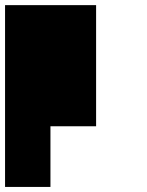

<svg xmlns="http://www.w3.org/2000/svg" viewBox="-20 -740 580 760"><path d="M0 -719.7Q89.8 -719.7 360.4 -719.7Q360.4 -599.6 360.4 -240.2Q315.4 -240.2 179.7 -240.2Q179.7 -179.7 179.7 0Q134.8 0 0 0Q0 -179.7 0 -719.7Z"/></svg>

Font: RevK
Style: Book
Weight: 400
Designer: RevK
Foundry: RevK
Version: Version 1.0